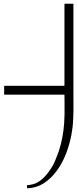

<svg xmlns="http://www.w3.org/2000/svg" viewBox="-20 -818 417 1037"><path d="M328.1 -354.5V-702.1V-772V-790.5Q328.1 -796.9 328.6 -797.4Q329.1 -797.9 331.5 -797.9H339.4H364.7H372.1H375.5Q376.5 -797.4 376.5 -795.4V-788.1V-758.3V-630.9V-313.5Q376.5 -302.7 376.7 -270Q377 -237.3 376.7 -221.9Q376.5 -206.5 375.5 -180.4Q374.5 -154.3 372.1 -132.6Q369.6 -110.8 365.7 -89.8Q345.7 11.2 302.7 80.6Q273.9 127.4 235.4 158.2Q198.2 188.5 153.8 196.3Q148.4 197.3 137.7 198.2H132.8Q131.8 198.2 130.4 198.5Q128.9 198.7 128.4 198.7H126.5Q126 198.7 126 198.2V185.5Q126 181.6 126.5 181.6Q126.5 181.6 130.4 181.6Q133.3 181.6 140.1 180.7Q158.2 178.2 171.9 172.4Q221.2 151.4 265.1 76.2Q271 66.4 279.8 44.9Q292.5 14.6 296.4 2.4Q321.3 -71.8 326.7 -155.3Q328.1 -177.7 328.6 -201.4Q329.1 -225.1 328.6 -260.3Q328.1 -295.4 328.1 -306.6H80.1H21H6.8Q2.9 -306.6 2.4 -307.1V-310.1V-317.4V-343.3V-351.6Q2.4 -353.5 2.9 -354Q3.9 -354.5 10.7 -354.5H29.8H95.7Z"/></svg>

Font: ERD_A
Style: Medium
Weight: 500
Version: Version 001.000